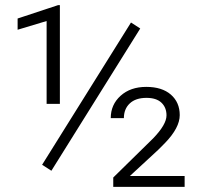

<svg xmlns="http://www.w3.org/2000/svg" viewBox="-20 -730 796 750"><path d="M48.8 -613.8V-657.7L207 -710H213.9V-324.2H162.1V-647.9ZM144.5 -86.4 491.7 -642.1 527.8 -618.7 180.7 -63ZM412.6 -268.6Q412.6 -321.3 451.2 -356Q489.7 -390.6 551.3 -390.6Q612.8 -390.6 647.5 -360.4Q682.1 -330.1 682.1 -280.3Q682.1 -231 624.5 -171.4L597.7 -144.5L487.3 -42.5H701.2V0H422.4V-36.6L578.6 -189.9Q630.4 -243.7 630.4 -279.3Q630.4 -310.1 610.6 -328.9Q590.8 -347.7 552.2 -347.7Q509.8 -347.7 486.8 -325.9Q463.9 -304.2 463.9 -268.6Z"/></svg>

Font: Roboto Light
Style: Regular
Weight: 300
Designer: Google
Version: Version 2.137; 2017